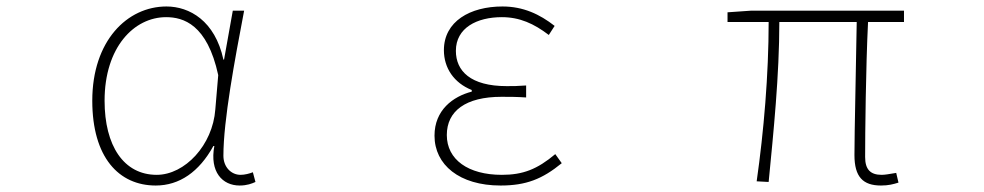

<svg xmlns="http://www.w3.org/2000/svg" viewBox="-20 -560 3040 593"><path d="M461 13C534 13 595 -29 639 -109H642C627 -29 667 13 720 13C743 13 758 7 769 2L761 -28C751 -24 736 -20 723 -20C694 -20 670 -44 670 -79C670 -188 705 -375 734 -527H699L672 -376H670C644 -496 565 -540 494 -540C373 -540 265 -434 265 -249C265 -74 347 13 461 13ZM464 -20C362 -20 303 -110 303 -249C303 -414 394 -507 493 -507C546 -507 620 -485 654 -328L645 -222C637 -112 551 -20 464 -20Z M1526 13C1605 13 1655 -7 1715 -56L1695 -84C1639 -37 1595 -20 1530 -20C1426 -20 1360 -67 1360 -143C1360 -217 1418 -261 1529 -261C1554 -261 1574 -261 1605 -259V-296C1578 -294 1565 -294 1545 -294C1433 -294 1388 -341 1388 -403C1388 -474 1453 -507 1530 -507C1585 -507 1629 -487 1675 -452L1693 -480C1647 -516 1596 -540 1532 -540C1432 -540 1351 -494 1351 -405C1351 -350 1382 -304 1437 -282V-277C1379 -262 1322 -220 1322 -141C1322 -51 1399 13 1526 13Z M2701 13C2724 13 2739 9 2755 4L2748 -26C2725 -22 2712 -20 2703 -20C2668 -20 2652 -37 2652 -75C2652 -146 2654 -351 2661 -492H2772V-527H2299L2227 -522V-492H2354C2354 -330 2339 -154 2317 0L2354 2C2369 -152 2387 -327 2387 -492H2626C2624 -355 2619 -153 2619 -81C2619 -14 2645 13 2701 13Z"/></svg>

Font: Harano Aji Gothic K1 ExtraLight
Style: Regular
Weight: 250
Foundry: Masamichi Hosoda
Version: HaranoAjiGothicK1-ExtraLight version 20230610;ttx 4.39.4